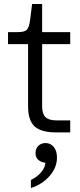

<svg xmlns="http://www.w3.org/2000/svg" viewBox="-20 -660 400 957"><path d="M120 -130V-440H20V-500H70Q103 -500 114 -512Q125 -524 130 -560L140 -640H190V-500H330V-440H190V-130Q190 -93 206.5 -76.5Q223 -60 260 -60H330V0H260Q185 0 152.5 -30Q120 -60 120 -130ZM264 125Q264 176 226.5 218Q189 260 134 277V237Q166 222 186 197.5Q206 173 206 151Q185 149 171 137Q157 125 157 103Q157 81 171 67Q185 53 207 53Q232 53 248 72.5Q264 92 264 125Z"/></svg>

Font: Goli Light
Style: Regular
Weight: 300
Designer: jaikishan Patel
Foundry: MagicType
Version: Version 1.000